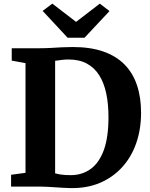

<svg xmlns="http://www.w3.org/2000/svg" viewBox="-20 -1002 806 1031"><path d="M356 8Q336.5 7.5 315.2 6.2Q294 5 272.5 3.5Q251 2 231.5 1Q212 0 196.5 0H39.5V-63.5L117 -74V-663L43 -676.5V-743H195Q227.5 -743 255.5 -744.8Q283.5 -746.5 311.5 -748Q339.5 -749.5 371 -749.5Q464.5 -749.5 533.5 -725.8Q602.5 -702 647.8 -656.5Q693 -611 715.2 -545.5Q737.5 -480 737.5 -397Q737.5 -308 711.5 -233.2Q685.5 -158.5 635.5 -103.8Q585.5 -49 515.2 -19.5Q445 10 356 8ZM363 -61.5Q423 -62.5 468 -95.5Q513 -128.5 537.8 -197Q562.5 -265.5 562.5 -373.5Q562.5 -443.5 550.5 -500.2Q538.5 -557 512.8 -597.8Q487 -638.5 446.5 -660.5Q406 -682.5 349 -682.5Q331 -682.5 317.2 -681Q303.5 -679.5 293.2 -677.8Q283 -676 276 -675.5V-71Q289 -67.5 303 -65.2Q317 -63 332 -62.2Q347 -61.5 363 -61.5ZM343 -799.5 209 -943.5 261 -982.5 388.5 -884.5 516 -982.5 568 -942.5 434 -799.5Z"/></svg>

Font: Merriweather Light 18pt ExtraBold
Style: Regular
Weight: 800
Version: Version 2.100